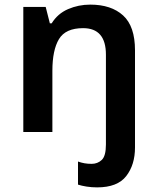

<svg xmlns="http://www.w3.org/2000/svg" viewBox="-20 -572 682 832"><path d="M401 240Q377 240 355 236.5Q333 233 318 228V128Q332 133 346 135.5Q360 138 377 138Q403 138 421 121Q439 104 439 54V-335Q439 -450 340 -450Q264 -450 235.5 -402.5Q207 -355 207 -265V0H81V-542H178L196 -471H204Q230 -513 275 -532.5Q320 -552 371 -552Q462 -552 513.5 -505Q565 -458 565 -354V67Q565 142 527 191Q489 240 401 240Z"/></svg>

Font: Noto Sans Gujarati UI SemiBold
Style: Regular
Weight: 600
Designer: Jelle Bosma - Monotype Design Team, Universal Thirst
Foundry: Monotype Imaging Inc.
Version: Version 2.106; ttfautohint (v1.8.4.7-5d5b)